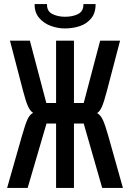

<svg xmlns="http://www.w3.org/2000/svg" viewBox="-20 -925 640 945"><path d="M143 -369.5Q128.5 -378.5 117.8 -402Q107 -425.5 94 -476L29 -725H127L208 -418H256V-725H344V-418H392L473 -725H571L506 -477Q492 -423.5 481.8 -400Q471.5 -376.5 458 -368.5Q475.5 -358.5 486.8 -333.8Q498 -309 513 -256L585 0H483L392 -317H344V0H256V-317H209L116 0H15L88 -256Q104 -312 115 -336.8Q126 -361.5 143 -369.5ZM150.5 -905H211.5Q210 -870.5 237 -856.5Q264 -842.5 300 -842.5Q338 -842.5 364.8 -856.2Q391.5 -870 390.5 -905H450.5Q451 -861.5 428.8 -834.5Q406.5 -807.5 372 -796.2Q337.5 -785 299 -785Q264 -785 229.5 -797.8Q195 -810.5 172.2 -837.5Q149.5 -864.5 150.5 -905Z"/></svg>

Font: JuliaMono
Style: Regular
Weight: 400
Monospace: yes
Designer: cormullion
Foundry: corm
Version: Version 0.055; ttfautohint (v1.8.4)